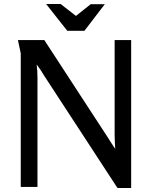

<svg xmlns="http://www.w3.org/2000/svg" viewBox="-20 -928 754 953"><path d="M200 -729 513 -249Q522 -235 532 -219Q542 -203 552 -189Q551 -206 550 -224Q549 -242 549 -258V-729H631V5H563L200 -551Q192 -565 182 -580Q172 -595 162 -608Q164 -592 165 -575.5Q166 -559 166 -543V0H83V-663L69 -729ZM357 -849 430 -907H500L399 -775H314L209 -908H281Z"/></svg>

Font: Rosario Medium
Style: Regular
Weight: 500
Version: Version 1.201